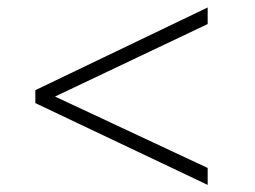

<svg xmlns="http://www.w3.org/2000/svg" viewBox="-20 -546 699 527"><path d="M550 -38.5 77 -263V-298.5L550 -525.5V-480L131 -281L550 -85Z"/></svg>

Font: Merriweather 144pt Light
Style: Regular
Weight: 300
Version: Version 2.100